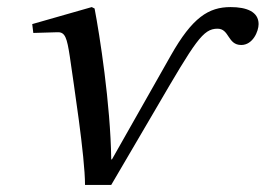

<svg xmlns="http://www.w3.org/2000/svg" viewBox="-20 -522 750 542"><path d="M71 -454 74 -429 142 -431C164 -432 169 -415 177 -363C188 -285 220 -80 220 0H294L420 -215C532 -407 553 -441 594 -441C628 -441 622 -395 661 -395C694 -395 710 -434 710 -454C710 -489 676 -502 631 -502C569 -502 523 -473 462 -365L296 -72H294C292 -228 261 -425 247 -498L239 -502Z"/></svg>

Font: Heuristica
Style: Italic
Weight: 400
Italic angle: -13°
Version: Version 1.0.1